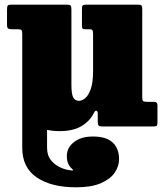

<svg xmlns="http://www.w3.org/2000/svg" viewBox="-20 -540 706 820"><path d="M305 260Q199.5 260 137.2 218Q75 176 75 91V-394.5Q75 -406.5 72 -410.8Q69 -415 57.5 -415H31Q19 -415 14.5 -418.5Q10 -422 10 -434V-498.5Q10 -511.5 12.8 -515.8Q15.5 -520 28 -520H265Q277 -520 281 -516.8Q285 -513.5 285 -500.5V-179.5Q285 -139 292.5 -124.2Q300 -109.5 317.5 -109.5Q330.5 -109.5 344.2 -121Q358 -132.5 367.8 -160.2Q377.5 -188 377.5 -237V-394Q377.5 -405.5 375.2 -410.2Q373 -415 364 -415H344Q336 -415 333 -417.5Q330 -420 330 -431V-500Q330 -512 332.8 -516Q335.5 -520 347 -520H570.5Q582 -520 584.8 -516.2Q587.5 -512.5 587.5 -501V-125Q587.5 -110.5 592.2 -107.8Q597 -105 611.5 -105H639Q652.5 -105 652.5 -90V-18.5Q652.5 -7.5 650 -3.8Q647.5 0 637 0H418Q404 0 400.8 -4.2Q397.5 -8.5 397.5 -22.5V-54Q397.5 -65.5 391.8 -67Q386 -68.5 380.5 -56.5Q362.5 -21.5 327 -0.8Q291.5 20 234.5 20Q205 20 181 14.5V91Q181 123 196.5 142.8Q212 162.5 233 172.8Q254 183 271.2 186Q288.5 189 292 187.5Q294.5 186.5 287.5 181Q280.5 175.5 273 162.5Q265.5 149.5 265.5 126Q265.5 90.5 296 66.8Q326.5 43 377 43Q433.5 43 461 68.5Q488.5 94 488.5 140Q488.5 170 469.8 197.5Q451 225 410.5 242.5Q370 260 305 260Z"/></svg>

Font: Besley* Narrow Fatface
Style: Regular
Weight: 900
Width: 4
Designer: Owen Earl
Foundry: indestructible type*
Version: Version 3.000; ttfautohint (v1.8.3)